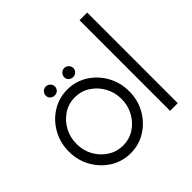

<svg xmlns="http://www.w3.org/2000/svg" viewBox="-189 -930 1124 1124"><g transform="rotate(-45 373.0 -368.5)"><path d="M280 13Q211 13 154.2 -22.5Q97.5 -58 63.8 -117.8Q30 -177.5 30 -250Q30 -323 63.8 -383Q97.5 -443 154.2 -478.5Q211 -514 280 -514Q349 -514 405.8 -478.5Q462.5 -443 496.2 -383Q530 -323 530 -250Q530 -177.5 496.2 -117.8Q462.5 -58 405.8 -22.5Q349 13 280 13ZM280 -50.5Q332.5 -50.5 374.8 -78Q417 -105.5 441.8 -151Q466.5 -196.5 466.5 -250Q466.5 -304.5 441.5 -350Q416.5 -395.5 374.2 -423Q332 -450.5 280 -450.5Q227 -450.5 184.8 -422.8Q142.5 -395 118 -349.5Q93.5 -304 93.5 -250Q93.5 -194.5 119 -149.2Q144.5 -104 187 -77.2Q229.5 -50.5 280 -50.5ZM204.5 -541Q188.5 -541 177.2 -551.2Q166 -561.5 166 -577.5Q166 -593 177.2 -604.2Q188.5 -615.5 204.5 -615.5Q220 -615.5 231 -604.2Q242 -593 242 -577.5Q242 -561.5 231 -551.2Q220 -541 204.5 -541ZM357 -541Q341 -541 329.8 -551.2Q318.5 -561.5 318.5 -577.5Q318.5 -593 329.8 -604.2Q341 -615.5 357 -615.5Q372.5 -615.5 383.5 -604.2Q394.5 -593 394.5 -577.5Q394.5 -561.5 383.5 -551.2Q372.5 -541 357 -541Z M618 0V-750H681.5V0Z"/></g></svg>

Font: Urbanist Light
Style: Regular
Weight: 300
Designer: Corey Hu
Foundry: Corey Hu
Version: Version 1.330; ttfautohint (v1.8.4.7-5d5b)